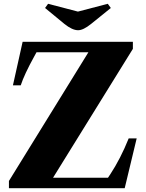

<svg xmlns="http://www.w3.org/2000/svg" viewBox="-20 -990 770 1010"><path d="M99 -770H679V-733L259 -55H548L560 -73Q614 -155 657 -262H699L636 0H27V-38L445 -715H172L160 -693Q108 -599 89 -541H48ZM391 -831Q360 -831 319 -864L217 -948L233 -970L390 -929L547 -970L563 -948L459 -864Q418 -831 391 -831Z"/></svg>

Font: Libre Caslon Text
Style: Bold
Weight: 700
Designer: Pablo Impallari, Rodrigo Fuenzalida
Foundry: Pablo Impallari, Rodrigo Fuenzalida
Version: Version 1.002